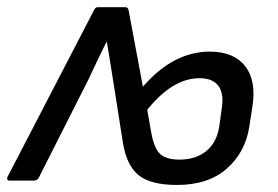

<svg xmlns="http://www.w3.org/2000/svg" viewBox="-44 -508 781 540"><path d="M454.1 12.2Q380.9 12.2 346.7 -14.6Q312.5 -41.5 301.8 -106L273.9 -283.2Q271 -300.8 265.4 -336.2Q259.8 -371.6 256.8 -389.2H254.9Q246.1 -371.6 229.2 -336.2Q212.4 -300.8 204.1 -283.2L64.9 -7.8Q60.1 0 50.8 0H-17.1Q-22 0 -23.4 -3.4Q-24.9 -6.8 -22 -12.2L220.2 -479Q224.6 -487.8 230 -487.8H309.1Q316.4 -487.8 317.9 -478L357.9 -264.2Q443.4 -362.8 545.9 -362.8Q613.3 -362.8 645.3 -322.3Q677.2 -281.7 666 -209L657.2 -151.9Q646 -79.6 593.8 -33.7Q541.5 12.2 454.1 12.2ZM460.9 -59.1Q507.3 -59.1 537.1 -84Q566.9 -108.9 573.2 -155.8L580.1 -206.1Q585.9 -246.6 569.6 -267.3Q553.2 -288.1 517.1 -288.1Q441.4 -288.1 370.1 -199.2L381.8 -132.8Q390.1 -88.9 407.5 -74Q424.8 -59.1 460.9 -59.1Z"/></svg>

Font: Sofia Sans
Style: Italic
Weight: 400
Italic angle: -9°
Designer: Botio Nikoltchev, Ani Petrova
Foundry: lettersoup
Version: Version 4.100